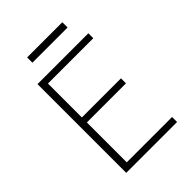

<svg xmlns="http://www.w3.org/2000/svg" viewBox="-234 -925 1034 1034"><g transform="rotate(-45 282.5 -408.5)"><path d="M105 0V-675.8H492.2V-638.2H147V-379.9H444.8V-341.8H147V-38.1H492.2V0ZM167 -776.9V-816.9H435.1V-776.9Z"/></g></svg>

Font: Clear Sans Thin
Style: Regular
Weight: 250
Foundry: Intel Corporation
Version: Version 1.00